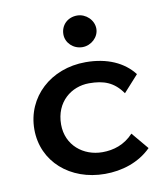

<svg xmlns="http://www.w3.org/2000/svg" viewBox="-79 -747 721 826"><g transform="rotate(-10 281.5 -334.0)"><path d="M313 -542C351 -542 385 -573 385 -610C385 -648 351 -680 313 -680C271 -680 241 -650 241 -610C241 -573 273 -542 313 -542ZM314 12C388 12 463 -11 517 -65L455 -139C416 -97 368 -82 319 -82C236 -82 164 -139 164 -230C164 -329 236 -384 313 -384C377 -384 421 -368 458 -315L523 -387C480 -443 408 -476 314 -476C161 -476 47 -370 47 -229C47 -88 162 12 314 12Z"/></g></svg>

Font: Inconsolata SemiExpanded
Style: Bold
Weight: 700
Width: 6
Monospace: yes
Designer: Raph Levien, Cyreal, Brenton Simpson
Foundry: Raph Levien, Cyreal, Google
Version: Version 3.100